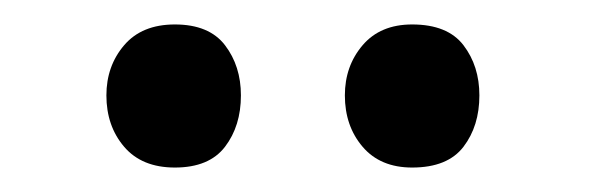

<svg xmlns="http://www.w3.org/2000/svg" viewBox="-20 -694 482 157"><path d="M123 -557Q96 -557 81.5 -574Q67 -591 67 -616Q67 -640 81.5 -657Q96 -674 123 -674Q151 -674 164 -657Q177 -640 177 -616Q177 -591 164 -574Q151 -557 123 -557ZM317 -557Q291 -557 276.5 -574Q262 -591 262 -616Q262 -640 276.5 -657Q291 -674 317 -674Q346 -674 359 -657Q372 -640 372 -616Q372 -591 359 -574Q346 -557 317 -557Z"/></svg>

Font: Baskervville Medium
Style: Regular
Weight: 500
Version: Version 1.100